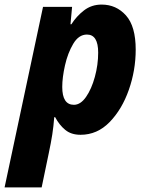

<svg xmlns="http://www.w3.org/2000/svg" viewBox="-58 -579 649 839"><path d="M265 -121Q214 -121 214 -199Q214 -240 226 -293.5Q238 -347 262 -387.5Q286 -428 322 -428Q371 -428 371 -349Q371 -296 356.5 -243Q342 -190 318 -155.5Q294 -121 265 -121ZM-38 240H124L155 91Q165 44 170.5 8.5Q176 -27 179 -67H183Q201 -33 227 -11.5Q253 10 294 10Q367 10 421 -45.5Q475 -101 505 -186.5Q535 -272 535 -362Q535 -464 492.5 -511.5Q450 -559 386 -559Q342 -559 309 -533.5Q276 -508 254 -473H250L257 -549H130Z"/></svg>

Font: Noto Sans Display Extra
Style: Italic
Weight: 800
Italic angle: -12°
Designer: Monotype Design Team
Foundry: Monotype Imaging Inc.
Version: Version 1.900